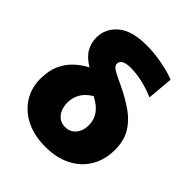

<svg xmlns="http://www.w3.org/2000/svg" viewBox="-210 -877 1020 1020"><g transform="rotate(45 300.0 -367.0)"><path d="M300.5 14.5Q216 14.5 154.5 -16.5Q93 -47.5 59.5 -101.2Q26 -155 26 -222Q26 -284 46 -327.8Q66 -371.5 98.5 -401.2Q131 -431 168 -450Q121 -478.5 101.2 -512.8Q81.5 -547 81.5 -588Q81.5 -656.5 135.8 -702.2Q190 -748 300 -748Q362.5 -748 423.5 -735.5Q484.5 -723 519 -708.5L506 -562.5Q461 -582.5 413.2 -593.2Q365.5 -604 324.5 -604Q293 -604 275 -595Q257 -586 257 -566Q257 -553.5 270.8 -542.5Q284.5 -531.5 318.5 -516L356 -498Q420 -467.5 469.2 -432.8Q518.5 -398 546.2 -350.8Q574 -303.5 574 -236Q574 -161.5 540.5 -105Q507 -48.5 445.5 -17Q384 14.5 300.5 14.5ZM217 -234.5Q217 -191 239.5 -162.5Q262 -134 301 -134Q337.5 -134 360.2 -160.8Q383 -187.5 383 -231Q383 -271 361 -302.2Q339 -333.5 291.5 -358Q249.5 -332 233.2 -300.5Q217 -269 217 -234.5Z"/></g></svg>

Font: Heraclito ExtraBold
Style: Regular
Weight: 800
Designer: Kostas Bartsokas (font) & Cristiano Sobral (main changes)
Foundry: Kostas Bartsokas (font) & Cristiano Sobral (main changes)
Version: Version 1.00;July 8, 2020;FontCreator 13.0.0.2655 64-bit